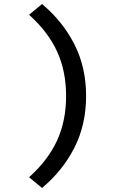

<svg xmlns="http://www.w3.org/2000/svg" viewBox="-20 -753 640 950"><path d="M188 177 124 124Q219 38 263 -59Q307 -156 307 -278Q307 -400 263 -497Q219 -594 124 -680L188 -733Q289 -649 347.5 -535Q406 -421 406 -278Q406 -135 347.5 -21Q289 93 188 177Z"/></svg>

Font: Source Code Pro Semibold
Style: Regular
Weight: 600
Monospace: yes
Designer: Paul D. Hunt, Teo Tuominen
Foundry: Adobe Systems Incorporated
Version: Version 2.030;PS 1.000;hotconv 16.6.51;makeotf.lib2.5.65220